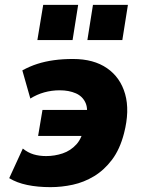

<svg xmlns="http://www.w3.org/2000/svg" viewBox="-20 -760 583 791"><path d="M188 11Q135 11 92 2Q49 -7 18 -26L74 -148Q95 -131 118.5 -124Q142 -117 170 -117Q205 -117 238 -128Q271 -139 295 -165.5Q319 -192 326 -239L321 -200H137L155 -307H344L332 -258Q345 -307 333 -335Q321 -363 292.5 -375.5Q264 -388 226 -388Q193 -388 162.5 -379.5Q132 -371 105 -354L72 -470Q103 -487 134.5 -497Q166 -507 202 -512Q238 -517 281 -517Q366 -517 421 -479Q476 -441 495.5 -372.5Q515 -304 491 -211Q474 -145 441.5 -102Q409 -59 367.5 -34Q326 -9 280 1Q234 11 188 11ZM340 -595 363 -740H507L484 -595ZM134 -595 158 -740H302L279 -595Z"/></svg>

Font: Nunito Sans 7pt Condensed Black
Style: Italic
Weight: 900
Width: 3
Italic angle: -9°
Designer: Vernon Adams
Foundry: Vernon Adams
Version: Version 3.101;gftools[0.9.27]